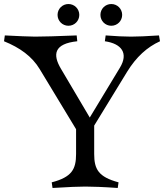

<svg xmlns="http://www.w3.org/2000/svg" viewBox="-20 -927 815 954"><path d="M4 -751 0 -722C79 -690 139 -647 177 -584L358 -285V-162C358 -86 337 -47 237 -21L241 7C322 2 372 0 404 0C436 0 496 2 565 7L569 -21C469 -48 448 -86 448 -162V-303L612 -571C657 -644 711 -693 775 -722L770 -751C708 -747 664 -745 631 -745C597 -745 558 -747 505 -751L501 -722C585 -710 619 -662 576 -591L426 -343L283 -585C240 -657 249 -710 364 -722L361 -751C268 -747 188 -745 154 -745C121 -745 69 -748 4 -751ZM533 -799C563 -799 587 -823 587 -853C587 -883 563 -907 533 -907C503 -907 479 -883 479 -853C479 -823 503 -799 533 -799ZM320 -799C350 -799 374 -823 374 -853C374 -883 350 -907 320 -907C290 -907 266 -883 266 -853C266 -823 290 -799 320 -799Z"/></svg>

Font: Basteleur Moonlight
Style: Regular
Weight: 300
Designer: Keussel
Foundry: Keussel Studio
Version: Version 1.300;Glyphs 3.2 (3192)